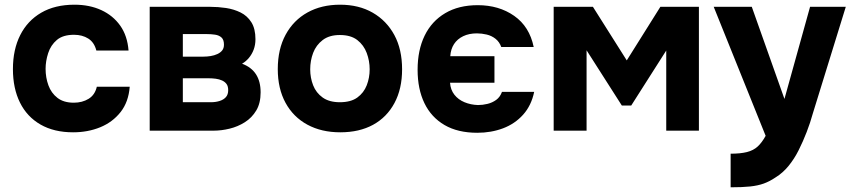

<svg xmlns="http://www.w3.org/2000/svg" viewBox="-20 -556 3619 817"><path d="M291 7Q210 7 152.5 -26Q95 -59 65 -119.5Q35 -180 35 -262Q35 -345 66 -406.5Q97 -468 155.5 -502Q214 -536 297 -536Q361 -536 411 -513Q461 -490 491.5 -447Q522 -404 527 -341H390Q381 -376 355.5 -392Q330 -408 295 -408Q248 -408 222 -386Q196 -364 185 -330Q174 -296 174 -263Q174 -226 186 -193Q198 -160 224.5 -139.5Q251 -119 294 -119Q330 -119 357 -135.5Q384 -152 392 -187H532Q527 -122 493 -79Q459 -36 406.5 -14.5Q354 7 291 7Z M617 0V-527H874Q908 -527 941.5 -522Q975 -517 1003.5 -503Q1032 -489 1049.5 -461.5Q1067 -434 1067 -389Q1067 -365 1059.5 -345Q1052 -325 1039 -309.5Q1026 -294 1010 -285Q1050 -270 1069.5 -239.5Q1089 -209 1089 -163Q1089 -117 1070.5 -86Q1052 -55 1022 -36Q992 -17 957 -8.5Q922 0 889 0ZM758 -121H877Q898 -121 915 -126.5Q932 -132 941.5 -143Q951 -154 951 -172Q951 -189 944 -198.5Q937 -208 925 -213.5Q913 -219 898 -221Q883 -223 866 -223H758ZM758 -315H846Q861 -315 876.5 -317.5Q892 -320 905 -326Q918 -332 925.5 -341.5Q933 -351 933 -366Q933 -387 922.5 -396.5Q912 -406 895 -408.5Q878 -411 859 -411H758Z M1428 7Q1348 7 1288 -25.5Q1228 -58 1195 -118.5Q1162 -179 1162 -262Q1162 -347 1195.5 -408.5Q1229 -470 1288.5 -503Q1348 -536 1427 -536Q1507 -536 1566 -502Q1625 -468 1658 -407Q1691 -346 1691 -261Q1691 -178 1658.5 -117.5Q1626 -57 1567.5 -25Q1509 7 1428 7ZM1426 -121Q1473 -121 1500.5 -141Q1528 -161 1540.5 -193Q1553 -225 1553 -261Q1553 -297 1540.5 -330.5Q1528 -364 1500.5 -385.5Q1473 -407 1426 -407Q1381 -407 1353 -385.5Q1325 -364 1312.5 -331Q1300 -298 1300 -261Q1300 -225 1312.5 -193Q1325 -161 1353 -141Q1381 -121 1426 -121Z M2011 9Q1928 9 1871.5 -24Q1815 -57 1786 -117Q1757 -177 1757 -259Q1757 -343 1787 -404.5Q1817 -466 1874.5 -500Q1932 -534 2013 -534Q2103 -534 2168 -488.5Q2233 -443 2251 -356H2113Q2105 -378 2088.5 -391Q2072 -404 2051 -409Q2030 -414 2009 -414Q1976 -414 1951 -402Q1926 -390 1912 -368.5Q1898 -347 1896 -317H2084V-204H1895Q1897 -174 1913.5 -153Q1930 -132 1956.5 -121Q1983 -110 2014 -109Q2034 -109 2054.5 -114Q2075 -119 2091.5 -131Q2108 -143 2116 -165H2253Q2241 -107 2206 -68Q2171 -29 2120.5 -10Q2070 9 2011 9Z M2336 0V-527H2503L2647 -299L2790 -527H2954V0H2815V-341L2666 -107H2626L2476 -342V0Z M3089 241V98Q3131 98 3158.5 91Q3186 84 3204 67.5Q3222 51 3238 22L3017 -527H3179L3318 -135L3427 -527H3579L3439 -74Q3428 -34 3412.5 6Q3397 46 3378.5 83Q3360 120 3335.5 150Q3311 180 3280 199Q3255 216 3230 225Q3205 234 3172 237.5Q3139 241 3089 241Z"/></svg>

Font: Onest
Style: Bold
Weight: 700
Designer: Dmitri Voloshin, Andrey Kudryavtsev
Foundry: Dmitri Voloshin, Andrey Kudryavtsev
Version: Version 1.000;gftools[0.9.33]